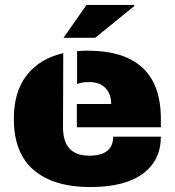

<svg xmlns="http://www.w3.org/2000/svg" viewBox="-20 -745 707 777"><path d="M524 -721 522 -725H330L237 -592H365ZM333 -540Q631 -540 631 -264V-230H291H235Q235 -115 341 -115Q438 -115 438 -192H631Q631 -96 558 -42Q485 12 345 12Q198 12 117 -56.5Q36 -125 36 -264Q36 -374 88.5 -441Q141 -508 236 -530L235 -230H291V-324H430Q430 -365 406.5 -389Q383 -413 341 -413Q312 -413 292 -405V-538Q312 -540 333 -540Z"/></svg>

Font: Archicoco
Style: Regular
Weight: 400
Designer: Hector Gatti
Foundry: Hector Gatti
Version: 1.002